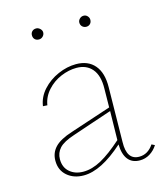

<svg xmlns="http://www.w3.org/2000/svg" viewBox="-92 -650 620 724"><g transform="rotate(-15 217.5 -288.0)"><path d="M435 -38Q423 -19 405 -8Q387 3 366 3Q336 3 320 -17Q304 -37 303 -76Q215 3 147 3Q108 3 82.5 -19Q57 -41 57 -78Q57 -109 77.5 -130.5Q98 -152 145 -167L305 -220L306 -294Q307 -344 285 -370Q263 -396 224 -396Q194 -396 163 -383Q132 -370 109.5 -345Q87 -320 82 -288L65 -289Q70 -324 95 -351.5Q120 -379 155.5 -394.5Q191 -410 226 -410Q273 -410 298.5 -380Q324 -350 323 -294L320 -81Q318 -11 367 -11Q401 -11 423 -44ZM149 -11Q183 -11 219.5 -31Q256 -51 303 -93L305 -206L151 -154Q108 -140 91.5 -122Q75 -104 75 -79Q75 -47 96 -29Q117 -11 149 -11ZM94 -558Q94 -567 100 -573Q106 -579 116 -579Q124 -579 131 -572.5Q138 -566 138 -558Q138 -549 131.5 -542.5Q125 -536 116 -536Q106 -536 100 -542Q94 -548 94 -558ZM279 -558Q279 -566 285.5 -572.5Q292 -579 301 -579Q310 -579 316 -572.5Q322 -566 322 -558Q322 -548 316 -542Q310 -536 301 -536Q292 -536 285.5 -542Q279 -548 279 -558Z"/></g></svg>

Font: Ysabeau Thin
Style: Regular
Weight: 200
Designer: Christian Thalmann (Catharsis Fonts)
Version: Version 0.003